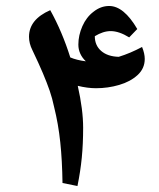

<svg xmlns="http://www.w3.org/2000/svg" viewBox="-20 -756 530 642"><path d="M239 -134 189 -144Q188 -219 181.5 -280.5Q175 -342 161 -398Q155 -427 146 -453Q137 -479 123.5 -511Q110 -543 88 -589Q77 -611 77 -633Q77 -691 148 -722Q188 -650 215 -564Q236 -555 267 -551Q242 -575 242 -607Q242 -638 255.5 -668.5Q269 -699 293 -717Q317 -736 345 -736Q394 -736 439 -659L412 -631Q378 -652 350 -652Q325 -652 297 -635Q297 -604 318.5 -585.5Q340 -567 377 -566Q416 -578 455 -599Q464 -577 464 -559Q464 -527 440 -505Q416 -483 378.5 -472Q341 -461 301 -461Q273 -461 240 -469Q258 -389 258 -329Q258 -275 253.5 -229Q249 -183 239 -134Z"/></svg>

Font: Noto Naskh Arabic UI Semi
Style: Bold
Weight: 700
Designer: Monotype Design Team, David Williams, Mohamad Dakak and Nizar Qandah
Foundry: Monotype Imaging Inc.
Version: Version 2.014; ttfautohint (v1.8.4.7-5d5b)